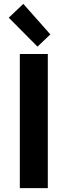

<svg xmlns="http://www.w3.org/2000/svg" viewBox="-20 -968 348 988"><path d="M82 0V-690H226V0ZM25 -877 100 -948 239 -791 173 -728Z"/></svg>

Font: Oxanium ExtraLight
Style: Bold
Weight: 700
Version: Version 2.000